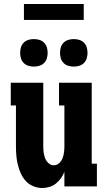

<svg xmlns="http://www.w3.org/2000/svg" viewBox="-20 -935 540 963"><path d="M192 8Q169 8 147 -1Q125 -10 109.5 -27Q94 -44 84.5 -65Q75 -86 69.5 -108.5Q64 -131 62 -154Q60 -177 60 -200V-406H34V-520H197V-200Q197 -185 199 -170Q201 -155 206.5 -141Q212 -127 223.5 -116.5Q235 -106 250 -106Q265 -106 276.5 -116.5Q288 -127 293.5 -141Q299 -155 301 -170Q303 -185 303 -200V-406H276V-520H440V-114H466V0H303V-73Q296 -56 285.5 -41Q275 -26 260.5 -14.5Q246 -3 228 2.5Q210 8 192 8ZM350 -601Q336 -601 322.5 -605Q309 -609 299 -619Q289 -629 285 -642.5Q281 -656 281 -670Q281 -684 285 -697.5Q289 -711 299 -721Q309 -731 322.5 -735Q336 -739 350 -739Q364 -739 377.5 -735Q391 -731 401 -721Q411 -711 415 -697.5Q419 -684 419 -670Q419 -656 415 -642.5Q411 -629 401 -619Q391 -609 377.5 -605Q364 -601 350 -601ZM150 -601Q136 -601 122.5 -605Q109 -609 99 -619Q89 -629 85 -642.5Q81 -656 81 -670Q81 -684 85 -697.5Q89 -711 99 -721Q109 -731 122.5 -735Q136 -739 150 -739Q164 -739 177.5 -735Q191 -731 201 -721Q211 -711 215 -697.5Q219 -684 219 -670Q219 -656 215 -642.5Q211 -629 201 -619Q191 -609 177.5 -605Q164 -601 150 -601ZM400 -835H100V-915H400Z"/></svg>

Font: Iosevka Curly Slab Heavy
Style: Regular
Weight: 900
Monospace: yes
Designer: Belleve Invis
Foundry: Belleve Invis
Version: Version 22.1.2; ttfautohint (v1.8.4)